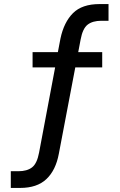

<svg xmlns="http://www.w3.org/2000/svg" viewBox="-20 -734 589 943"><path d="M33 189V107H70Q113 107 137.5 88Q162 69 172 15L254 -420L270 -403H140V-478H282L261 -461L277 -545Q294 -625 338.5 -669.5Q383 -714 469 -714H513V-632H478Q435 -632 410.5 -613Q386 -594 376 -540L361 -461L348 -478H482V-403H333L353 -420L269 21Q254 102 208 145.5Q162 189 79 189Z"/></svg>

Font: Nunito Sans 10pt SemiCondensed SemiBold
Style: Regular
Weight: 600
Width: 4
Designer: Vernon Adams
Foundry: Vernon Adams
Version: Version 3.101;gftools[0.9.27]